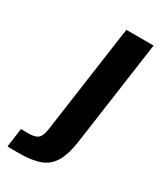

<svg xmlns="http://www.w3.org/2000/svg" viewBox="-190 -649 594 708"><g transform="rotate(30 106.5 -295.0)"><path d="M14.1 1Q5.8 1 -9.5 1Q-24.9 1 -33.5 0L-22.3 -80L8.3 -79.7Q38.2 -79.4 50.3 -90.1Q62.4 -100.9 66.7 -132.5L131.2 -591H247.2L184.6 -146Q176.6 -89 157.7 -56.7Q138.8 -24.4 104.5 -11.7Q70.2 1 14.1 1Z"/></g></svg>

Font: Alumni Sans Thin
Style: Italic
Weight: 100
Italic angle: -8°
Designer: Robert E. Leuschke
Foundry: Robert E. Leuschke
Version: Version 1.016